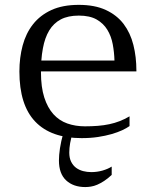

<svg xmlns="http://www.w3.org/2000/svg" viewBox="-20 -549 626 778"><path d="M299.3 -529.3Q364.3 -529.3 408.9 -508.5Q453.6 -487.8 481 -451.7Q508.3 -415.5 520.5 -366.9Q532.7 -318.4 532.7 -262.7V-259.8H146V-256.3Q146 -195.8 159.4 -154.1Q172.9 -112.3 196.5 -86.2Q220.2 -60.1 252.9 -48.6Q285.6 -37.1 324.2 -37.1Q352.5 -37.1 376.7 -39.1Q400.9 -41 422.9 -45.7Q444.8 -50.3 464.8 -58.1Q484.9 -65.9 504.9 -77.6V-38.1Q493.2 -29.8 474.9 -21.2Q456.5 -12.7 431.9 -5.6Q407.2 1.5 377 6.1Q346.7 10.7 310.5 10.7Q186.5 10.7 122.6 -56.4Q58.6 -123.5 58.6 -259.3Q58.6 -315.4 71.8 -364.7Q85 -414.1 113.8 -450.7Q142.6 -487.3 188.2 -508.3Q233.9 -529.3 299.3 -529.3ZM443.8 -303.7Q442.9 -337.4 436.8 -369.9Q430.7 -402.3 415 -428.2Q399.4 -454.1 371.6 -470Q343.8 -485.8 299.3 -485.8Q255.9 -485.8 226.6 -470.5Q197.3 -455.1 179.4 -425.5Q161.6 -396 153.8 -353Q149.4 -330.1 147.5 -303.7ZM236.8 -10.7H274.9Q267.6 11.2 264.2 31Q260.7 50.8 260.7 69.3Q260.7 91.3 268.3 106.4Q275.9 121.6 288.3 130.9Q300.8 140.1 316.9 144.3Q333 148.4 350.1 148.4Q373.5 148.4 395.5 142.1Q417.5 135.7 432.6 126V159.7Q416.5 174.8 401.9 184.3Q387.2 193.8 374 199.5Q360.8 205.1 348.6 207Q336.4 209 325.7 209Q277.3 209 248 181.9Q218.8 154.8 218.8 101.1Q218.8 80.1 222.9 52.2Q227.1 24.4 236.8 -10.7Z"/></svg>

Font: Arian AMU Serif
Style: Regular
Weight: 400
Designer: Ruben Hakobyan (Tarumian)
Foundry: Ruben Hakobyan (Tarumian)
Version: Version 1.002